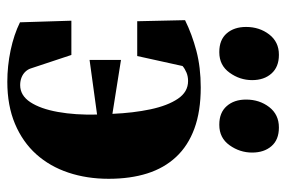

<svg xmlns="http://www.w3.org/2000/svg" viewBox="-152 -636 801 538"><g transform="rotate(90 249.0 -366.5)"><path d="M208.5 14Q164.5 14 120.5 4.8Q76.5 -4.5 42 -21.5L37.5 -165.5H133.5L171.5 -51Q174 -43.5 180.2 -36.8Q186.5 -30 196.2 -26Q206 -22 218 -22Q247 -22 265.8 -50.5Q284.5 -79 293.2 -127.8Q302 -176.5 300.5 -237.5L147.5 -216.5V-304.5L298.5 -280.5Q296 -339 285.8 -387.2Q275.5 -435.5 256.2 -464Q237 -492.5 206.5 -492.5Q193.5 -492.5 182.8 -488Q172 -483.5 164.5 -477L136.5 -350H39L36 -484Q75.5 -503.5 122 -515.8Q168.5 -528 224.5 -528Q291.5 -528 339.8 -510.2Q388 -492.5 419.2 -459Q450.5 -425.5 465.5 -378Q480.5 -330.5 480.5 -270Q480.5 -209 463.2 -157.2Q446 -105.5 411.8 -67.2Q377.5 -29 326.5 -7.5Q275.5 14 208.5 14ZM125 -580Q91 -580 73 -600.8Q55 -621.5 55 -655Q55 -692.5 76 -719.8Q97 -747 132.5 -747H133.5Q167 -747 185.5 -726.2Q204 -705.5 204 -672Q204 -637.5 183.2 -608.8Q162.5 -580 126 -580ZM328.5 -580Q295 -580 276.8 -600.8Q258.5 -621.5 258.5 -655Q258.5 -692.5 279.5 -719.8Q300.5 -747 336.5 -747H337Q371 -747 389 -726.2Q407 -705.5 407 -672Q407 -637.5 386.5 -608.8Q366 -580 329.5 -580Z"/></g></svg>

Font: Merriweather 120pt Black
Style: Regular
Weight: 900
Designer: Eben Sorkin
Foundry: Eben Sorkin
Version: Version 2.100